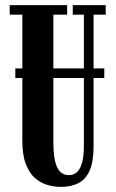

<svg xmlns="http://www.w3.org/2000/svg" viewBox="-20 -720 456 752"><path d="M40 -414.5V-452H388.5V-414.5ZM218.5 12Q194 12 167.2 4.8Q140.5 -2.5 118 -21.8Q95.5 -41 81.5 -76.5Q67.5 -112 67.5 -168.5V-662.5H18V-700H243V-662.5H189V-164.5Q189 -95 204 -64.5Q219 -34 249.5 -34Q261.5 -34 272 -39.2Q282.5 -44.5 290.8 -57.5Q299 -70.5 303.8 -93.2Q308.5 -116 308.5 -151V-662.5H265V-700H394V-662.5H346.5V-147Q346.5 -86.5 331 -51.8Q315.5 -17 286.8 -2.5Q258 12 218.5 12Z"/></svg>

Font: Imbue Thin 10pt
Style: Bold
Weight: 700
Version: Version 1.102